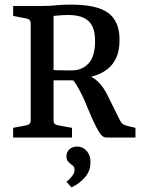

<svg xmlns="http://www.w3.org/2000/svg" viewBox="-20 -596 619 832"><path d="M37 0V-42L94 -53Q113 -56 113 -74V-494Q113 -513 94 -516L37 -527V-570H162Q194 -570 222 -573Q250 -576 287 -576Q401 -576 449.5 -539.5Q498 -503 498 -424Q498 -377 484 -346.5Q470 -316 447.5 -298Q425 -280 400.5 -271.5Q376 -263 355 -259L322 -248Q286 -248 252.5 -248Q219 -248 197 -248V-295Q211 -292 230.5 -291.5Q250 -291 268 -291Q286 -291 294 -291Q337 -292 364.5 -322Q392 -352 392 -419Q392 -457 380.5 -481.5Q369 -506 343.5 -518.5Q318 -531 275 -531Q256 -531 239 -529.5Q222 -528 212 -527V-74Q212 -56 232 -53L292 -42V0ZM441 0Q424 0 410 -22.5Q396 -45 379 -83L343 -168Q326 -205 310 -230.5Q294 -256 275 -263L343 -277Q381 -265 405 -242Q429 -219 449 -177L499 -76Q505 -64 511.5 -59Q518 -54 529 -51L567 -42V0ZM372 108Q372 145 348 172.5Q324 200 290 216L268 192Q281 181 292 167.5Q303 154 303 141Q303 128 297.5 123.5Q292 119 287 115Q280 110 274 102.5Q268 95 268 81Q268 63 281 51Q294 39 314 39Q339 39 356 58.5Q373 78 372 108Z"/></svg>

Font: Yrsa Medium
Style: Regular
Weight: 500
Designer: Anna Giedrys (Yrsa+Rasa design), David Brezina (Yrsa art-direction, Rasa art-direction, design)
Foundry: Rosetta Type Foundry
Version: Version 2.004